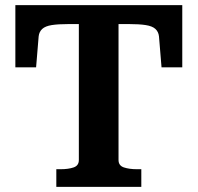

<svg xmlns="http://www.w3.org/2000/svg" viewBox="-20 -730 772 750"><path d="M288 -105V-636H249Q207 -636 182 -632Q157 -628 145 -617Q133 -606 131 -588L121 -467H40V-710H692V-467H611L601 -588Q599 -606 587 -617Q575 -628 549.5 -632Q524 -636 483 -636H443V-105Q443 -83 464 -76Q485 -69 515 -69H532V0H200V-69H217Q247 -69 267.5 -76Q288 -83 288 -105Z"/></svg>

Font: Roboto Serif SemiBold
Style: Regular
Weight: 600
Designer: Greg Gazdowicz
Foundry: Commercial Type
Version: Version 1.008